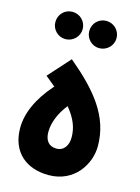

<svg xmlns="http://www.w3.org/2000/svg" viewBox="-120 -859 679 931"><g transform="rotate(15 219.5 -393.5)"><path d="M296 -654C334 -654 365 -685 365 -722C365 -761 334 -791 296 -791C258 -791 228 -761 228 -722C228 -685 258 -654 296 -654ZM126 -654C164 -654 195 -685 195 -722C195 -761 164 -791 126 -791C88 -791 58 -761 58 -722C58 -685 88 -654 126 -654ZM413 -193C413 -342 323 -450 182 -568L84 -459L134 -418C60 -335 26 -254 26 -182C26 -61 105 4 218 4C346 4 413 -102 413 -193ZM163 -198C163 -244 183 -295 221 -343C263 -292 279 -249 279 -201C279 -164 261 -130 221 -130C183 -130 163 -156 163 -198Z"/></g></svg>

Font: Noto Sans Arabic UI ExtraCondensed Extra
Style: Regular
Weight: 800
Width: 3
Designer: Nadine Chahine - Monotype Design Team
Foundry: Monotype Imaging Inc.
Version: Version 1.900